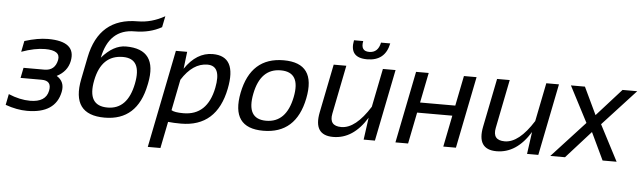

<svg xmlns="http://www.w3.org/2000/svg" viewBox="-70 -966 4576 1366"><g transform="rotate(5 2218.0 -282.5)"><path d="M77.1 -488.3Q170.9 -517.6 244.1 -517.6Q446.8 -517.6 418.5 -375Q403.3 -299.8 328.1 -261.2Q388.2 -224.6 373.5 -151.4Q342.3 4.9 139.6 4.9Q66.4 4.9 -15.6 -24.4L0 -102.5Q81.1 -68.4 154.3 -68.4Q266.6 -68.4 283.2 -151.4Q297.9 -224.6 223.6 -224.6H73.2L87.9 -297.9H236.8Q312.5 -297.9 328.1 -375Q341.8 -444.3 229.5 -444.3Q156.2 -444.3 61.5 -410.2Z M978 -253.9Q926.3 4.9 692.9 4.9Q452.1 4.9 503.9 -253.9L535.6 -412.6Q592.8 -698.2 868.2 -698.2Q966.8 -698.2 1061 -751.5L1044.9 -671.9Q960.9 -625 852.1 -625Q670.9 -625 629.4 -417.5Q711.4 -512.7 801.3 -512.7Q1029.8 -512.7 980.5 -265.6ZM707.5 -68.4Q850.1 -68.4 887.2 -253.9Q923.8 -436.5 786.1 -436.5Q633.3 -436.5 596.7 -253.9Q559.6 -68.4 707.5 -68.4Z M1223.1 -390.6Q1305.7 -512.7 1420.9 -512.7Q1595.7 -512.7 1548.3 -276.4Q1493.2 0 1237.8 0Q1187.5 0 1146 -4.4L1107.9 185.5H1017.6L1157.2 -512.7H1237.8ZM1207 -310.5 1163.1 -89.4Q1185.1 -75.2 1248.5 -75.2Q1419.4 -75.2 1459.5 -274.9Q1491.2 -434.6 1390.1 -434.6Q1285.6 -434.6 1207 -310.5Z M1839.8 -73.2Q1983.9 -73.2 2021 -258.3Q2057.1 -439.5 1913.1 -439.5Q1769 -439.5 1732.9 -258.3Q1695.8 -73.2 1839.8 -73.2ZM1642.1 -256.3Q1693.4 -512.7 1927.7 -512.7Q2162.1 -512.7 2110.8 -256.3Q2059.6 -0.5 1825.2 -0.5Q1591.8 -0.5 1642.1 -256.3Z M2726.1 -512.7 2623.5 0H2543L2564.9 -158.2Q2467.8 0 2324.7 0Q2181.6 0 2214.8 -166.5L2284.2 -512.7H2374.5L2305.2 -165Q2287.1 -75.2 2376.5 -75.2Q2478.5 -75.2 2580.6 -237.8L2635.7 -512.7ZM2413.1 -698.2H2479Q2464.4 -625 2527.8 -625Q2591.3 -625 2606 -698.2H2671.9Q2646.5 -571.3 2517.1 -571.3Q2387.7 -571.3 2413.1 -698.2Z M2770 0 2872.6 -512.7H2962.9L2919.9 -297.9H3171.4L3214.4 -512.7H3304.7L3202.1 0H3111.8L3156.7 -224.6H2905.3L2860.4 0Z M3893.1 -512.7 3790.5 0H3710L3731.9 -158.2Q3634.8 0 3491.7 0Q3348.6 0 3381.8 -166.5L3451.2 -512.7H3541.5L3472.2 -165Q3454.1 -75.2 3543.5 -75.2Q3645.5 -75.2 3747.6 -237.8L3802.7 -512.7Z M3981 0H3876L4111.8 -256.3L3978.5 -512.7H4078.6L4171.4 -317.4L4347.2 -512.7H4452.1L4216.3 -256.3L4349.6 0H4249.5L4156.7 -195.3Z"/></g></svg>

Font: Sansation
Style: Italic
Weight: 400
Designer: Bernd Montag
Version: Version 1.301